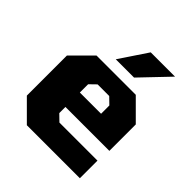

<svg xmlns="http://www.w3.org/2000/svg" viewBox="-198 -877 1017 1017"><g transform="rotate(45 310.5 -368.5)"><path d="M247 -580 352 -737H534L384 -580ZM161 0 50 -111V-411L161 -522H455L566 -411V-213H237V-167L273 -132H558V0ZM237 -321H396V-383L360 -418H273L237 -383Z"/></g></svg>

Font: Tomorrow
Style: Bold
Weight: 700
Designer: Tony de Marco, Monica Rizzolli
Foundry: Just in Type
Version: Version 2.002